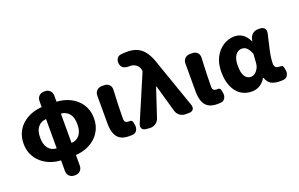

<svg xmlns="http://www.w3.org/2000/svg" viewBox="-113 -1296 3082 1982"><g transform="rotate(-20 1428.0 -305.5)"><path d="M345 -124V-446Q288 -442 255 -401.5Q222 -361 222 -285Q222 -209 255 -168Q288 -127 345 -124ZM423 202Q388 202 366.5 180.5Q345 159 345 124V8Q285 5 230.5 -15.5Q176 -36 133 -73.5Q90 -111 65 -164Q40 -217 40 -285Q40 -353 65 -406Q90 -459 133 -496Q176 -533 230.5 -553.5Q285 -574 345 -577V-642Q345 -677 366.5 -698.5Q388 -720 423 -720H430Q465 -720 486.5 -698.5Q508 -677 508 -642V-577Q568 -574 623 -553.5Q678 -533 720.5 -496Q763 -459 788 -406Q813 -353 813 -285Q813 -217 788 -164Q763 -111 720 -73.5Q677 -36 622.5 -15.5Q568 5 508 8V124Q508 159 486.5 180.5Q465 202 430 202ZM508 -446V-124Q564 -127 597.5 -168Q631 -209 631 -285Q631 -361 598 -401.5Q565 -442 508 -446Z M1094 14Q1028 14 991.5 -11Q955 -36 940 -81Q925 -126 925 -185V-491Q925 -526 946.5 -547.5Q968 -569 1003 -569H1027Q1062 -569 1083 -547.5Q1104 -526 1102 -491Q1098 -406 1095 -326.5Q1092 -247 1092 -179Q1092 -151 1104 -140.5Q1116 -130 1141 -130L1145 -131Q1159 -133 1169 -126Q1179 -119 1181 -105L1187 -71Q1192 -42 1177.5 -17Q1163 8 1134 12Q1132 12 1122 13Q1112 14 1094 14Z M1424 -61Q1413 -28 1384.5 -9Q1356 10 1321 8L1285 5Q1250 3 1237 -18.5Q1224 -40 1238 -72L1448 -564Q1450 -566 1450 -570Q1450 -574 1450 -577L1448 -585Q1440 -624 1411.5 -644Q1383 -664 1349 -664Q1342 -664 1340.5 -664Q1339 -664 1338 -664Q1305 -663 1280.5 -674Q1256 -685 1247 -718Q1239 -750 1252.5 -777Q1266 -804 1299 -809Q1302 -810 1323 -811.5Q1344 -813 1370 -813Q1471 -813 1531 -756.5Q1591 -700 1628 -575L1803 -74Q1815 -40 1800.5 -20Q1786 0 1751 0H1715Q1680 0 1653 -20.5Q1626 -41 1616 -75L1532 -372H1527Z M2062 14Q1996 14 1959.5 -11Q1923 -36 1908 -81Q1893 -126 1893 -185V-491Q1893 -526 1914.5 -547.5Q1936 -569 1971 -569H1995Q2030 -569 2051 -547.5Q2072 -526 2070 -491Q2066 -406 2063 -326.5Q2060 -247 2060 -179Q2060 -151 2072 -140.5Q2084 -130 2109 -130L2113 -131Q2127 -133 2137 -126Q2147 -119 2149 -105L2155 -71Q2160 -42 2145.5 -17Q2131 8 2102 12Q2100 12 2090 13Q2080 14 2062 14Z M2440 14Q2371 14 2319.5 -21.5Q2268 -57 2239.5 -124Q2211 -191 2211 -283Q2211 -377 2246.5 -444Q2282 -511 2339.5 -547Q2397 -583 2463 -583Q2510 -583 2549.5 -557.5Q2589 -532 2617 -474H2622L2625 -492Q2632 -527 2657 -548Q2682 -569 2717 -569H2737Q2772 -569 2788.5 -548.5Q2805 -528 2797 -493Q2777 -407 2758.5 -325.5Q2740 -244 2740 -182Q2740 -152 2755.5 -141Q2771 -130 2795 -130Q2798 -130 2798 -130Q2798 -130 2799 -130Q2814 -131 2824.5 -125Q2835 -119 2837 -103L2843 -71Q2848 -42 2833.5 -17Q2819 8 2790 12Q2787 12 2777 13Q2767 14 2751 14Q2690 14 2653.5 -6.5Q2617 -27 2600 -78H2595Q2539 14 2440 14ZM2483 -132Q2507 -132 2528 -147.5Q2549 -163 2563.5 -189.5Q2578 -216 2580 -248L2587 -345Q2571 -389 2548 -413.5Q2525 -438 2490 -438Q2466 -438 2443.5 -422.5Q2421 -407 2407 -373.5Q2393 -340 2393 -285Q2393 -204 2417.5 -168Q2442 -132 2483 -132Z"/></g></svg>

Font: Chiron GoRound TC H
Style: Regular
Weight: 900
Designer: Ryoko NISHIZUKA 西塚涼子 (kana, bopomofo & ideographs); Paul D. Hunt (Latin, Greek & Cyrillic); Sandoll Communications 산돌커뮤니
Foundry: Adobe
Version: Version 1.000;hotconv 1.1.1;makeotfexe 2.6.0